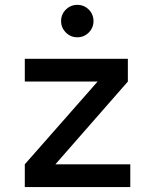

<svg xmlns="http://www.w3.org/2000/svg" viewBox="-20 -755 626 775"><path d="M80.1 0V-91.8L374 -425.8H80.1V-517.6H496.1V-425.8L203.6 -91.8H505.9V0ZM292 -604.5Q265.1 -604.5 245.8 -623.8Q226.6 -643.1 226.6 -669.9Q226.6 -697.3 245.8 -716.3Q265.1 -735.4 292 -735.4Q319.3 -735.4 338.4 -716.3Q357.4 -697.3 357.4 -669.9Q357.4 -643.1 338.4 -623.8Q319.3 -604.5 292 -604.5Z"/></svg>

Font: Cascadia Code NF
Style: Regular
Weight: 400
Monospace: yes
Designer: Aaron Bell
Foundry: Saja Typeworks
Version: Version 2404.023; ttfautohint (v1.8.4)